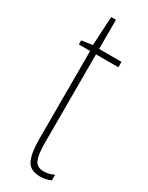

<svg xmlns="http://www.w3.org/2000/svg" viewBox="-180 -691 569 736"><g transform="rotate(30 104.5 -323.0)"><path d="M147 -14Q160 -14 172.5 -17.5Q185 -21 192 -25V0Q182 4 171 7Q160 10 146 10Q100 10 85.5 -21Q71 -52 71 -112V-503H21V-521L69 -528L76 -656H97V-527H196V-503H97V-108Q97 -60 107 -37Q117 -14 147 -14Z"/></g></svg>

Font: Noto Sans Gujarati ExtraCondensed Thin
Style: Regular
Weight: 100
Width: 2
Designer: Jelle Bosma - Monotype Design Team, Universal Thirst
Foundry: Monotype Imaging Inc.
Version: Version 2.106; ttfautohint (v1.8.4.7-5d5b)